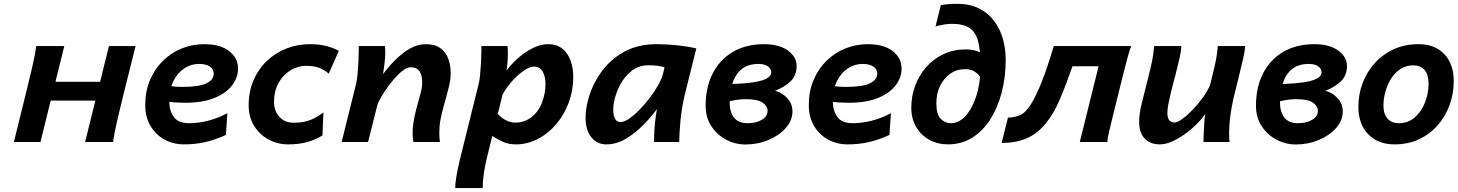

<svg xmlns="http://www.w3.org/2000/svg" viewBox="-20 -730 7493 987"><path d="M51.3 0 114.7 -256.3Q132.3 -327.1 147 -391.1Q161.6 -455.1 166.5 -493.2H310.5L265.1 -309.6H494.6L540 -493.2H676.8L612.8 -236.8Q595.2 -166 580.6 -102.1Q565.9 -38.1 561.5 0H417.5L470.2 -212.9H240.7L188 0Z M1148.9 -147.9 1141.1 -36.1Q1082 -9.8 1032.5 1.2Q982.9 12.2 925.8 12.2Q871.1 12.2 825.9 -12.5Q780.8 -37.1 753.7 -82.5Q726.6 -127.9 726.6 -189.5Q726.6 -260.3 750.7 -317.9Q774.9 -375.5 817.1 -417Q859.4 -458.5 914.1 -480.7Q968.8 -502.9 1029.8 -502.9Q1111.8 -502.9 1157.7 -467.5Q1203.6 -432.1 1203.6 -377.9Q1203.6 -331.5 1173.1 -291.3Q1142.6 -251 1082 -226.3Q1021.5 -201.7 932.1 -201.7Q912.1 -201.7 886 -203.1Q859.9 -204.6 834.7 -207.3Q809.6 -210 792.5 -213.4V-297.9Q863.8 -283.2 914.6 -283.2Q1003.9 -283.2 1041.3 -301.8Q1078.6 -320.3 1078.6 -351.6Q1078.6 -374.5 1058.6 -387.9Q1038.6 -401.4 1002.4 -401.4Q963.4 -401.4 928.5 -379.2Q893.6 -356.9 871.8 -314.2Q850.1 -271.5 850.1 -209Q850.1 -161.1 873.3 -128.9Q896.5 -96.7 951.2 -96.7Q999 -96.7 1048.1 -108.9Q1097.2 -121.1 1148.9 -147.9Z M1721.7 -468.3 1669.9 -351.6Q1642.6 -374 1616.7 -382.8Q1590.8 -391.6 1553.2 -391.6Q1512.7 -391.6 1474.9 -369.4Q1437 -347.2 1412.8 -305.2Q1388.7 -263.2 1388.7 -203.1Q1388.7 -161.6 1415.5 -130.4Q1442.4 -99.1 1490.2 -99.1Q1538.1 -99.1 1572.5 -112.1Q1606.9 -125 1642.6 -151.9L1637.7 -33.7Q1604 -12.7 1560.8 -0.2Q1517.6 12.2 1462.9 12.2Q1407.2 12.2 1360.8 -12.7Q1314.5 -37.6 1286.4 -82.8Q1258.3 -127.9 1258.3 -188.5Q1258.3 -259.8 1283.2 -317.4Q1308.1 -375 1351.8 -416.7Q1395.5 -458.5 1452.6 -480.7Q1509.8 -502.9 1573.7 -502.9Q1622.1 -502.9 1660.2 -492.7Q1698.2 -482.4 1721.7 -468.3Z M2241.7 0H2105Q2103 -11.2 2102.1 -22.9Q2101.1 -34.7 2101.1 -46.4Q2101.1 -73.2 2105.5 -100.1Q2111.8 -140.1 2122.3 -178.2Q2132.8 -216.3 2141.6 -248.8Q2150.4 -281.2 2150.4 -305.2Q2150.4 -344.2 2136.2 -364.3Q2122.1 -384.3 2090.3 -384.3Q2072.8 -384.3 2050 -366.7Q2027.3 -349.1 2003.2 -321Q1979 -293 1957.8 -260.5Q1936.5 -228 1921.9 -197.8L1872.1 0H1736.3L1810.1 -297.4Q1814.9 -315.9 1817.9 -346.9Q1820.8 -377.9 1822.5 -411.4Q1824.2 -444.8 1824.2 -469.7V-493.2H1958.5Q1960.4 -479 1960.4 -455.6Q1960.4 -434.6 1956.5 -402.1Q1952.6 -369.6 1949.2 -349.1Q2000 -418 2056.6 -460.4Q2113.3 -502.9 2168.5 -502.9Q2215.8 -502.9 2243.9 -482.4Q2272 -461.9 2284.4 -428.2Q2296.9 -394.5 2296.9 -354Q2296.9 -321.3 2285.9 -277.3Q2274.9 -233.4 2262.2 -189.2Q2249.5 -145 2243.7 -111.3Q2240.7 -94.7 2239.5 -77.9Q2238.3 -61 2238.3 -43.9Q2238.3 -20 2241.7 0Z M2563.5 -244.1 2539.1 -145Q2555.2 -125.5 2579.6 -112.5Q2604 -99.6 2629.4 -99.6Q2653.3 -99.6 2673.3 -106.7Q2693.4 -113.8 2710 -126Q2747.1 -153.8 2765.6 -201.7Q2784.2 -249.5 2784.2 -297.4Q2784.2 -337.9 2769 -362.8Q2753.9 -387.7 2725.1 -387.7Q2703.6 -387.7 2673.3 -367.2Q2643.1 -346.7 2613.3 -313.7Q2583.5 -280.8 2563.5 -244.1ZM2454.6 -493.2H2588.9Q2590.8 -479 2590.8 -455.6Q2590.8 -409.7 2584 -367.2Q2611.3 -403.8 2647 -434.6Q2682.6 -465.3 2721.7 -484.1Q2760.7 -502.9 2798.3 -502.9Q2861.3 -502.9 2894 -455.1Q2926.8 -407.2 2926.8 -334.5Q2926.8 -264.6 2903.8 -203.1Q2880.9 -141.6 2841.3 -94.2Q2801.8 -46.9 2752 -19.5Q2694.3 12.2 2633.8 12.2Q2595.2 12.2 2567.6 0.2Q2540 -11.7 2510.7 -31.2L2484.9 72.8Q2472.7 123 2467 163.1Q2461.4 203.1 2461.4 236.8H2320.3Q2320.3 206.5 2327.9 166.5Q2335.4 126.5 2344.7 87.9L2440.4 -297.4Q2445.3 -315.9 2448.2 -346.9Q2451.2 -377.9 2452.9 -411.4Q2454.6 -444.8 2454.6 -469.7Z M3471.7 0H3341.8Q3341.8 -22 3343.8 -58.8Q3345.7 -95.7 3351.1 -131.3L3356.9 -168.9Q3326.2 -127.4 3284.9 -85.7Q3243.7 -43.9 3195.8 -15.9Q3147.9 12.2 3096.7 12.2Q3049.3 12.2 3019.8 -24.4Q2990.2 -61 2990.2 -126Q2990.2 -165 3001.5 -209.5Q3020.5 -286.6 3066.4 -353.5Q3112.3 -420.4 3184.6 -461.7Q3256.8 -502.9 3355.5 -502.9Q3408.7 -502.9 3464.6 -496.8Q3520.5 -490.7 3559.6 -481L3503.4 -256.3Q3484.4 -179.7 3478 -110.1Q3471.7 -40.5 3471.7 0ZM3388.2 -350.6 3396 -384.8Q3386.7 -387.2 3365.5 -390.9Q3344.2 -394.5 3313 -394.5Q3264.2 -394.5 3227.5 -366Q3190.9 -337.4 3168 -294.2Q3145 -251 3136.7 -207Q3132.3 -185.1 3132.3 -165.5Q3132.3 -138.2 3141.4 -120.4Q3150.4 -102.5 3169.4 -102.5Q3188.5 -102.5 3214.4 -120.1Q3240.2 -137.7 3267.8 -166Q3295.4 -194.3 3320.8 -227.8Q3346.2 -261.2 3364.3 -293.7Q3382.3 -326.2 3388.2 -350.6Z M3694.3 -196.3 3703.1 -297.9Q3820.3 -297.9 3882.6 -312.7Q3944.8 -327.6 3944.8 -358.9Q3944.8 -376 3927.7 -388.7Q3910.6 -401.4 3878.4 -401.4Q3804.7 -401.4 3767.8 -348.1Q3731 -294.9 3731 -198.7Q3731 -155.8 3752.9 -126.2Q3774.9 -96.7 3822.8 -96.7Q3866.7 -96.7 3896.2 -114Q3925.8 -131.3 3925.8 -161.6Q3925.8 -183.6 3900.9 -201.9Q3876 -220.2 3814.9 -220.2Q3783.7 -220.2 3749 -213.4Q3714.4 -206.5 3694.3 -196.3ZM3607.4 -186.5Q3607.4 -281.2 3643.8 -352.5Q3680.2 -423.8 3747.6 -463.4Q3814.9 -502.9 3907.7 -502.9Q3985.8 -502.9 4030.5 -470Q4075.2 -437 4075.2 -391.6Q4075.2 -341.3 4043.5 -311.5Q4011.7 -281.7 3963.9 -263.2Q3997.6 -255.9 4025.6 -226.8Q4053.7 -197.8 4053.7 -157.2Q4053.7 -111.3 4019.8 -72.5Q3985.8 -33.7 3930.7 -10.5Q3875.5 12.7 3812.5 12.7Q3759.3 12.7 3712.4 -12.2Q3665.5 -37.1 3636.5 -81.8Q3607.4 -126.5 3607.4 -186.5Z M4560.1 -147.9 4552.2 -36.1Q4493.2 -9.8 4443.6 1.2Q4394 12.2 4336.9 12.2Q4282.2 12.2 4237.1 -12.5Q4191.9 -37.1 4164.8 -82.5Q4137.7 -127.9 4137.7 -189.5Q4137.7 -260.3 4161.9 -317.9Q4186 -375.5 4228.3 -417Q4270.5 -458.5 4325.2 -480.7Q4379.9 -502.9 4440.9 -502.9Q4522.9 -502.9 4568.8 -467.5Q4614.7 -432.1 4614.7 -377.9Q4614.7 -331.5 4584.2 -291.3Q4553.7 -251 4493.2 -226.3Q4432.6 -201.7 4343.3 -201.7Q4323.2 -201.7 4297.1 -203.1Q4271 -204.6 4245.8 -207.3Q4220.7 -210 4203.6 -213.4V-297.9Q4274.9 -283.2 4325.7 -283.2Q4415 -283.2 4452.4 -301.8Q4489.7 -320.3 4489.7 -351.6Q4489.7 -374.5 4469.7 -387.9Q4449.7 -401.4 4413.6 -401.4Q4374.5 -401.4 4339.6 -379.2Q4304.7 -356.9 4283 -314.2Q4261.2 -271.5 4261.2 -209Q4261.2 -161.1 4284.4 -128.9Q4307.6 -96.7 4362.3 -96.7Q4410.2 -96.7 4459.2 -108.9Q4508.3 -121.1 4560.1 -147.9Z M4789.1 -593.8 4816.4 -703.1Q4834 -707 4853.8 -708.7Q4873.5 -710.4 4900.4 -710.4Q4965.3 -710.4 5012.5 -686.8Q5059.6 -663.1 5090.1 -622.6Q5120.6 -582 5135.3 -530.8Q5149.9 -479.5 5149.9 -424.3Q5149.9 -333.5 5129.2 -254.2Q5108.4 -174.8 5069.8 -115Q5031.2 -55.2 4976.6 -21.5Q4921.9 12.2 4853.5 12.2Q4799.8 12.2 4756.8 -11.7Q4713.9 -35.6 4689.2 -78.1Q4664.6 -120.6 4664.6 -176.3Q4664.6 -234.9 4684.3 -288.6Q4704.1 -342.3 4741.2 -384.8Q4778.3 -427.2 4830.3 -451.7Q4882.3 -476.1 4946.8 -476.1Q4987.3 -476.1 5021.7 -459Q5056.2 -441.9 5082.8 -414.6Q5109.4 -387.2 5125.5 -356L5046.4 -274.4Q5038.1 -314.9 5011 -344.7Q4983.9 -374.5 4941.9 -374.5Q4898.4 -374.5 4865 -351.1Q4831.5 -327.6 4812.5 -288.1Q4793.5 -248.5 4793.5 -199.7Q4793.5 -142.1 4815.7 -119.4Q4837.9 -96.7 4868.2 -96.7Q4909.2 -96.7 4943.8 -134.5Q4978.5 -172.4 4999.5 -238.5Q5020.5 -304.7 5020.5 -389.2Q5020.5 -469.7 5008.1 -517.6Q4995.6 -565.4 4963.9 -586.4Q4932.1 -607.4 4873 -607.4Q4854.5 -607.4 4832 -603.8Q4809.6 -600.1 4789.1 -593.8Z M5627.4 -389.2H5493.2Q5460 -293.9 5428.7 -220.2Q5397.5 -146.5 5356.9 -96.7Q5312.5 -42 5257.1 -18.6Q5201.7 4.9 5128.9 4.9L5161.6 -125.5Q5195.3 -125.5 5224.9 -138.9Q5254.4 -152.3 5281.2 -196.8Q5307.1 -238.8 5335.7 -310.8Q5364.3 -382.8 5397 -493.2H5794.9Q5786.6 -472.7 5776.6 -435.1Q5766.6 -397.5 5753.9 -348.1L5703.6 -145Q5689.9 -89.4 5681.6 -54Q5673.3 -18.6 5672.4 0H5530.8Z M6300.8 0H6166.5Q6166.5 -13.2 6167.7 -41Q6168.9 -68.8 6170.9 -98.1Q6172.9 -127.4 6175.3 -144Q6158.7 -119.1 6131.6 -92Q6104.5 -64.9 6071.8 -41.3Q6039.1 -17.6 6005.4 -2.7Q5971.7 12.2 5941.4 12.2Q5894 12.2 5865 -17.1Q5835.9 -46.4 5835.9 -104.5Q5835.9 -124 5839.1 -147Q5842.3 -169.9 5848.6 -195.8L5884.3 -338.4Q5896 -384.8 5902.6 -417.2Q5909.2 -449.7 5913.1 -493.2H6053.2Q6051.3 -465.8 6043.7 -431.4Q6036.1 -397 6023.4 -347.7Q6021 -338.9 6014.2 -314Q6007.3 -289.1 5999.8 -257.8Q5992.2 -226.6 5986.6 -197.3Q5981 -168 5981 -150.4Q5981 -100.1 6017.6 -100.1Q6032.2 -100.1 6057.1 -117.9Q6082 -135.7 6109.9 -164.6Q6137.7 -193.4 6161.9 -226.6Q6186 -259.8 6199.7 -290.5Q6215.3 -351.1 6223.4 -386.7Q6231.4 -422.4 6234.9 -445.8Q6238.3 -469.2 6240.2 -493.2H6381.3Q6379.4 -467.8 6369.9 -425.8Q6360.4 -383.8 6347.2 -331.5Q6334 -279.3 6320.3 -222.2Q6311 -180.7 6304.7 -134.3Q6298.3 -87.9 6298.3 -48.8Q6298.3 -35.2 6298.8 -22.9Q6299.3 -10.7 6300.8 0Z M6523.4 -196.3 6532.2 -297.9Q6649.4 -297.9 6711.7 -312.7Q6773.9 -327.6 6773.9 -358.9Q6773.9 -376 6756.8 -388.7Q6739.7 -401.4 6707.5 -401.4Q6633.8 -401.4 6596.9 -348.1Q6560.1 -294.9 6560.1 -198.7Q6560.1 -155.8 6582 -126.2Q6604 -96.7 6651.9 -96.7Q6695.8 -96.7 6725.3 -114Q6754.9 -131.3 6754.9 -161.6Q6754.9 -183.6 6730 -201.9Q6705.1 -220.2 6644 -220.2Q6612.8 -220.2 6578.1 -213.4Q6543.5 -206.5 6523.4 -196.3ZM6436.5 -186.5Q6436.5 -281.2 6472.9 -352.5Q6509.3 -423.8 6576.7 -463.4Q6644 -502.9 6736.8 -502.9Q6814.9 -502.9 6859.6 -470Q6904.3 -437 6904.3 -391.6Q6904.3 -341.3 6872.6 -311.5Q6840.8 -281.7 6793 -263.2Q6826.7 -255.9 6854.7 -226.8Q6882.8 -197.8 6882.8 -157.2Q6882.8 -111.3 6848.9 -72.5Q6814.9 -33.7 6759.8 -10.5Q6704.6 12.7 6641.6 12.7Q6588.4 12.7 6541.5 -12.2Q6494.6 -37.1 6465.6 -81.8Q6436.5 -126.5 6436.5 -186.5Z M6962.9 -180.7Q6962.9 -244.6 6984.6 -302.5Q7006.3 -360.4 7047.1 -405.5Q7087.9 -450.7 7144.8 -476.8Q7201.7 -502.9 7272 -502.9Q7356.4 -502.9 7404.8 -451.7Q7453.1 -400.4 7453.1 -313Q7453.1 -249.5 7432.1 -191.2Q7411.1 -132.8 7371.3 -86.9Q7331.5 -41 7275.4 -14.4Q7219.2 12.2 7148.4 12.2Q7064 12.2 7013.4 -40Q6962.9 -92.3 6962.9 -180.7ZM7245.1 -394Q7207.5 -394 7178.7 -375Q7149.9 -356 7130.6 -325Q7111.3 -293.9 7101.6 -257.8Q7091.8 -221.7 7091.8 -188Q7091.8 -143.6 7112.8 -120.1Q7133.8 -96.7 7170.9 -96.7Q7219.2 -96.7 7253.4 -127Q7287.6 -157.2 7305.7 -203.9Q7323.7 -250.5 7323.7 -298.8Q7323.7 -344.7 7304.2 -369.4Q7284.7 -394 7245.1 -394Z"/></svg>

Font: Andika
Style: Bold Italic
Weight: 700
Italic angle: -14°
Designer: Victor Gaultney, Annie Olsen, Julie Remington, Don Collingsworth, Eric Hays, Becca Hirsbrunner
Foundry: SIL International
Version: Version 6.101